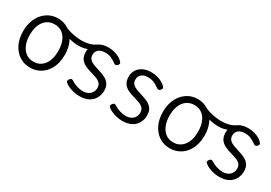

<svg xmlns="http://www.w3.org/2000/svg" viewBox="12 -1159 2572 1819"><g transform="rotate(30 1298.0 -250.0)"><path d="M295 19Q227 19 175.5 -15.5Q124 -50 95.5 -110.5Q67 -171 67 -250Q67 -309 84 -358.5Q101 -408 131.5 -443.5Q162 -479 203.5 -499Q245 -519 295 -519Q361 -519 412.5 -484.5Q464 -450 493 -389.5Q522 -329 522 -250Q522 -203 511.5 -161.5Q501 -120 481 -87Q461 -54 433 -30.5Q405 -7 370 6Q335 19 295 19ZM295 -46Q331 -46 359.5 -60.5Q388 -75 408.5 -102Q429 -129 439.5 -166.5Q450 -204 450 -250Q450 -312 431.5 -358Q413 -404 378.5 -429Q344 -454 295 -454Q259 -454 230 -439.5Q201 -425 180.5 -398Q160 -371 149.5 -334Q139 -297 139 -250Q139 -189 158 -143Q177 -97 211.5 -71.5Q246 -46 295 -46Z M589 -391Q543 -391 491.5 -403Q440 -415 385 -444Q370 -453 370.5 -466.5Q371 -480 379.5 -489Q388 -498 396 -493Q424 -477 459 -467Q494 -457 528.5 -452.5Q563 -448 591 -448Q631 -448 668.5 -457.5Q706 -467 737 -488Q750 -496 758 -488Q766 -480 766.5 -466.5Q767 -453 752 -444Q724 -426 699 -414.5Q674 -403 647.5 -397Q621 -391 589 -391Z M834 19Q802 19 770.5 11.5Q739 4 713 -8Q687 -20 671 -35Q663 -42 664 -51.5Q665 -61 675 -73Q684 -83 691.5 -84.5Q699 -86 710 -79Q738 -60 773.5 -49Q809 -38 837 -38Q870 -38 894 -49.5Q918 -61 932 -83Q946 -105 946 -133Q946 -167 926.5 -185.5Q907 -204 876.5 -214.5Q846 -225 812 -234.5Q778 -244 748 -259Q718 -274 698.5 -301.5Q679 -329 679 -377Q679 -417 699.5 -449.5Q720 -482 757.5 -500.5Q795 -519 845 -519Q884 -519 915.5 -510Q947 -501 970.5 -487Q994 -473 1008 -456Q1017 -447 1015.5 -438Q1014 -429 1005 -420Q996 -410 987 -409Q978 -408 967 -415Q937 -438 908.5 -450Q880 -462 844 -462Q799 -462 773.5 -441Q748 -420 748 -384Q748 -351 767.5 -333Q787 -315 817 -304Q847 -293 881.5 -283Q916 -273 946.5 -257.5Q977 -242 996 -215Q1015 -188 1015 -142Q1015 -101 996 -64Q977 -27 937 -4Q897 19 834 19Z M1303 19Q1271 19 1239.5 11.5Q1208 4 1182 -8Q1156 -20 1140 -35Q1132 -42 1133 -51.5Q1134 -61 1144 -73Q1153 -83 1160.5 -84.5Q1168 -86 1179 -79Q1207 -60 1242.5 -49Q1278 -38 1306 -38Q1339 -38 1363 -49.5Q1387 -61 1401 -83Q1415 -105 1415 -133Q1415 -167 1395.5 -185.5Q1376 -204 1345.5 -214.5Q1315 -225 1281 -234.5Q1247 -244 1217 -259Q1187 -274 1167.5 -301.5Q1148 -329 1148 -377Q1148 -417 1168.5 -449.5Q1189 -482 1226.5 -500.5Q1264 -519 1314 -519Q1353 -519 1384.5 -510Q1416 -501 1439.5 -487Q1463 -473 1477 -456Q1486 -447 1484.5 -438Q1483 -429 1474 -420Q1465 -410 1456 -409Q1447 -408 1436 -415Q1406 -438 1377.5 -450Q1349 -462 1313 -462Q1268 -462 1242.5 -441Q1217 -420 1217 -384Q1217 -351 1236.5 -333Q1256 -315 1286 -304Q1316 -293 1350.5 -283Q1385 -273 1415.5 -257.5Q1446 -242 1465 -215Q1484 -188 1484 -142Q1484 -101 1465 -64Q1446 -27 1406 -4Q1366 19 1303 19Z M1824 19Q1756 19 1704.5 -15.5Q1653 -50 1624.5 -110.5Q1596 -171 1596 -250Q1596 -309 1613 -358.5Q1630 -408 1660.5 -443.5Q1691 -479 1732.5 -499Q1774 -519 1824 -519Q1890 -519 1941.5 -484.5Q1993 -450 2022 -389.5Q2051 -329 2051 -250Q2051 -203 2040.5 -161.5Q2030 -120 2010 -87Q1990 -54 1962 -30.5Q1934 -7 1899 6Q1864 19 1824 19ZM1824 -46Q1860 -46 1888.5 -60.5Q1917 -75 1937.5 -102Q1958 -129 1968.5 -166.5Q1979 -204 1979 -250Q1979 -312 1960.5 -358Q1942 -404 1907.5 -429Q1873 -454 1824 -454Q1788 -454 1759 -439.5Q1730 -425 1709.5 -398Q1689 -371 1678.5 -334Q1668 -297 1668 -250Q1668 -189 1687 -143Q1706 -97 1740.5 -71.5Q1775 -46 1824 -46Z M2118 -391Q2072 -391 2020.5 -403Q1969 -415 1914 -444Q1899 -453 1899.5 -466.5Q1900 -480 1908.5 -489Q1917 -498 1925 -493Q1953 -477 1988 -467Q2023 -457 2057.5 -452.5Q2092 -448 2120 -448Q2160 -448 2197.5 -457.5Q2235 -467 2266 -488Q2279 -496 2287 -488Q2295 -480 2295.5 -466.5Q2296 -453 2281 -444Q2253 -426 2228 -414.5Q2203 -403 2176.5 -397Q2150 -391 2118 -391Z M2363 19Q2331 19 2299.5 11.5Q2268 4 2242 -8Q2216 -20 2200 -35Q2192 -42 2193 -51.5Q2194 -61 2204 -73Q2213 -83 2220.5 -84.5Q2228 -86 2239 -79Q2267 -60 2302.5 -49Q2338 -38 2366 -38Q2399 -38 2423 -49.5Q2447 -61 2461 -83Q2475 -105 2475 -133Q2475 -167 2455.5 -185.5Q2436 -204 2405.5 -214.5Q2375 -225 2341 -234.5Q2307 -244 2277 -259Q2247 -274 2227.5 -301.5Q2208 -329 2208 -377Q2208 -417 2228.5 -449.5Q2249 -482 2286.5 -500.5Q2324 -519 2374 -519Q2413 -519 2444.5 -510Q2476 -501 2499.5 -487Q2523 -473 2537 -456Q2546 -447 2544.5 -438Q2543 -429 2534 -420Q2525 -410 2516 -409Q2507 -408 2496 -415Q2466 -438 2437.5 -450Q2409 -462 2373 -462Q2328 -462 2302.5 -441Q2277 -420 2277 -384Q2277 -351 2296.5 -333Q2316 -315 2346 -304Q2376 -293 2410.5 -283Q2445 -273 2475.5 -257.5Q2506 -242 2525 -215Q2544 -188 2544 -142Q2544 -101 2525 -64Q2506 -27 2466 -4Q2426 19 2363 19Z"/></g></svg>

Font: Playwrite US Modern Light
Style: Regular
Weight: 300
Designer: Veronika Burian, José Scaglione
Foundry: TypeTogether
Version: Version 1.003